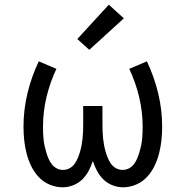

<svg xmlns="http://www.w3.org/2000/svg" viewBox="-20 -789 790 817"><path d="M504 8Q481 8 459 -0.5Q437 -9 420.5 -25Q404 -41 393 -61.5Q382 -82 375 -104Q368 -82 357 -61.5Q346 -41 329.5 -25Q313 -9 291 -0.5Q269 8 246 8Q218 8 191 -3.5Q164 -15 144.5 -36Q125 -57 112.5 -83Q100 -109 93 -136.5Q86 -164 83 -192.5Q80 -221 80 -250Q80 -322 97 -392.5Q114 -463 145 -528L220 -496Q193 -439 178 -376.5Q163 -314 163 -250Q163 -236 163.5 -222Q164 -208 165.5 -194.5Q167 -181 170 -167Q173 -153 177 -140Q181 -127 186.5 -114Q192 -101 200.5 -90Q209 -79 221.5 -72.5Q234 -66 248 -66Q263 -66 276 -73Q289 -80 297.5 -92Q306 -104 311.5 -117.5Q317 -131 321 -145Q325 -159 327.5 -173Q330 -187 331.5 -201.5Q333 -216 333.5 -230.5Q334 -245 334 -260V-338H416V-260Q416 -245 416.5 -230.5Q417 -216 418.5 -201.5Q420 -187 422.5 -173Q425 -159 429 -145Q433 -131 438.5 -117.5Q444 -104 452.5 -92Q461 -80 474 -73Q487 -66 502 -66Q516 -66 528.5 -72.5Q541 -79 549.5 -90Q558 -101 563.5 -114Q569 -127 573 -140Q577 -153 580 -167Q583 -181 584.5 -194.5Q586 -208 586.5 -222Q587 -236 587 -250Q587 -314 572 -376.5Q557 -439 530 -496L605 -528Q636 -463 653 -392.5Q670 -322 670 -250Q670 -221 667 -192.5Q664 -164 657 -136.5Q650 -109 637.5 -83Q625 -57 605.5 -36Q586 -15 559 -3.5Q532 8 504 8ZM360 -577 309 -623 443 -769 507 -711Z"/></svg>

Font: Zed Sans Extended
Style: Regular
Weight: 400
Width: 7
Designer: Belleve Invis
Foundry: Belleve Invis
Version: Version 1.0.0; ttfautohint (v1.8.4)